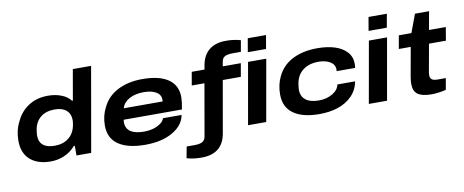

<svg xmlns="http://www.w3.org/2000/svg" viewBox="-76 -1078 3916 1622"><g transform="rotate(-10 1882.0 -267.0)"><path d="M282.2 12.2Q169.4 12.2 105.2 -44.4Q41 -101.1 41 -207Q41 -295.9 78.1 -367.2Q113.8 -446.3 184.3 -492.7Q254.9 -539.1 352.1 -539.1Q415 -539.1 466.8 -519Q518.6 -499 545.9 -461.9H553.2L599.1 -724.1H755.9L628.9 0H502.9V-83H495.1Q452.6 -34.7 397 -11.2Q341.3 12.2 282.2 12.2ZM336.9 -112.8Q410.6 -112.8 458.3 -151.4Q505.9 -189.9 518.1 -258.8Q522.9 -282.7 522.9 -299.8Q522.9 -354 487.8 -384.5Q452.6 -415 388.2 -415Q312.5 -415 266.1 -376.7Q219.7 -338.4 209 -271Q204.1 -237.3 204.1 -222.2Q204.1 -169.4 237.3 -141.1Q270.5 -112.8 336.9 -112.8Z M1091.8 12.2Q944.3 12.2 863.5 -42.5Q782.7 -97.2 782.7 -207Q782.7 -290 818.8 -358.9Q860.4 -447.3 950.2 -493.2Q1040 -539.1 1160.6 -539.1Q1307.6 -539.1 1384 -486.1Q1460.4 -433.1 1460.4 -331.1Q1460.4 -295.4 1447.8 -228H947.8Q945.8 -214.4 945.8 -207Q945.8 -99.1 1103.5 -99.1Q1137.7 -99.1 1173.1 -107.9Q1208.5 -116.7 1238.8 -136.5Q1269 -156.2 1276.9 -183.1H1436.5Q1421.4 -95.7 1327.6 -41.7Q1233.9 12.2 1091.8 12.2ZM964.8 -323.2H1298.8Q1299.8 -328.1 1299.8 -337.9Q1299.8 -381.8 1260 -405Q1220.2 -428.2 1155.8 -428.2Q1080.6 -428.2 1030.3 -400.4Q980 -372.6 964.8 -323.2Z M1541.5 201.2Q1466.8 201.2 1414.6 184.1L1432.6 86.9H1499.5Q1546.4 86.9 1568.4 74Q1590.3 61 1595.7 30.8L1673.3 -413.1H1564.5L1584.5 -526.9H1694.3L1700.7 -565.9Q1716.3 -648.9 1770.3 -691.9Q1824.2 -734.9 1912.6 -734.9Q1987.3 -734.9 2039.6 -717.8L2022.5 -621.1H1954.6Q1906.2 -621.1 1884 -608.4Q1861.8 -595.7 1857.4 -564.9L1850.6 -526.9H2005.4L1985.4 -413.1H1830.6L1752.4 32.2Q1722.7 201.2 1541.5 201.2ZM2079.6 -607.9 2099.6 -724.1H2256.3L2236.3 -607.9ZM1974.6 0 2067.4 -526.9H2223.6L2130.4 0Z M2586.9 12.2Q2442.4 12.2 2364.3 -43.5Q2286.1 -99.1 2286.1 -208Q2286.1 -292 2319.3 -359.9Q2360.8 -448.2 2450 -493.7Q2539.1 -539.1 2662.1 -539.1Q2746.6 -539.1 2811 -519Q2875.5 -499 2913.8 -457.3Q2952.1 -415.5 2952.1 -356.9Q2952.1 -339.8 2949.2 -319.8H2791Q2792 -324.7 2792 -335Q2792 -376.5 2752.9 -400.6Q2713.9 -424.8 2653.3 -424.8Q2571.8 -424.8 2519.8 -385.3Q2467.8 -345.7 2455.1 -273.9Q2449.2 -233.9 2449.2 -221.2Q2449.2 -163.6 2488.3 -132.8Q2527.3 -102.1 2602.1 -102.1Q2667 -102.1 2718 -131.8Q2769 -161.6 2777.3 -208H2929.2Q2917 -136.2 2866.9 -85.4Q2816.9 -34.7 2745.4 -11.2Q2673.8 12.2 2586.9 12.2Z M3115.7 -607.9 3135.7 -724.1H3293L3272 -607.9ZM3010.7 0 3104 -526.9H3259.8L3167 0Z M3548.8 12.2Q3467.8 12.2 3430.2 -14.4Q3392.6 -41 3392.6 -105Q3392.6 -129.9 3398.9 -167L3442.9 -413.1H3340.8L3360.8 -526.9H3468.8L3526.9 -683.1H3647.9L3619.6 -526.9H3763.7L3744.6 -413.1H3599.6L3557.6 -179.2Q3554.7 -162.6 3554.7 -150.9Q3554.7 -125.5 3569.3 -113.8Q3584 -102.1 3621.6 -102.1H3689L3671.9 -4.9Q3651.4 2 3613.3 7.1Q3575.2 12.2 3548.8 12.2Z"/></g></svg>

Font: Archivo Expanded
Style: Bold Italic
Weight: 700
Width: 7
Italic angle: -10°
Designer: Hector Gatti
Foundry: Omnibus-Type
Version: Version 2.001